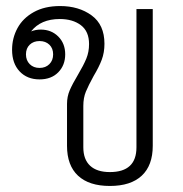

<svg xmlns="http://www.w3.org/2000/svg" viewBox="-20 -606 607 636"><path d="M486 -576V-123Q486 -58 449.5 -24Q413 10 344 10Q275 10 238.5 -24Q202 -58 202 -123V-262Q202 -286 211 -307Q220 -328 238 -358Q257 -390 266 -412Q275 -434 275 -460Q275 -502 248 -522.5Q221 -543 178 -543Q115 -543 83 -502Q98 -508 115 -508Q150 -508 173 -485Q196 -462 196 -426Q196 -390 173 -366.5Q150 -343 111 -343Q70 -343 45 -369.5Q20 -396 20 -441Q20 -480 38 -513Q56 -546 92 -566Q128 -586 179 -586Q241 -586 283.5 -555Q326 -524 326 -461Q326 -432 317 -408Q308 -384 290 -354Q273 -323 264.5 -302.5Q256 -282 256 -255V-118Q256 -78 278.5 -57Q301 -36 344 -36Q432 -36 432 -118V-576ZM111 -470Q91 -470 78.5 -458Q66 -446 66 -426Q66 -406 78.5 -393.5Q91 -381 111 -381Q131 -381 143.5 -393.5Q156 -406 156 -426Q156 -446 143.5 -458Q131 -470 111 -470Z"/></svg>

Font: Sarabun ExtraLight
Style: Regular
Weight: 275
Designer: Suppakit Chalermlarp | Katatrad Co.,Ltd.
Foundry: Cadson Demak Co.,Ltd.
Version: Version 1.000; ttfautohint (v1.6)